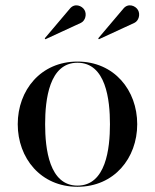

<svg xmlns="http://www.w3.org/2000/svg" viewBox="-20 -706 594 736"><path d="M495.5 -618.5C512 -626.5 518.5 -651 509 -667.5C499.5 -684 471.5 -695.5 453 -673L356.5 -559L359 -555.5ZM290.5 -618.5C307 -626.5 313.5 -651 304 -667.5C294.5 -684 266.5 -695.5 248 -673L151.5 -559L154 -555.5ZM48 -230C48 -100 136 10 277 10C418 10 506 -100 506 -230C506 -360 418 -470 277 -470C136 -470 48 -360 48 -230ZM153 -230C153 -324 168.5 -465.5 277 -465.5C386 -465.5 401.5 -324 401.5 -230C401.5 -136 386 5.5 277 5.5C168.5 5.5 153 -136 153 -230Z"/></svg>

Font: Bodoni* 36pt
Style: Regular
Weight: 400
Version: Version 2.3